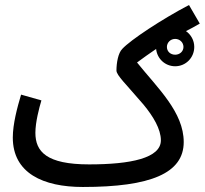

<svg xmlns="http://www.w3.org/2000/svg" viewBox="-20 -724 816 765"><path d="M310 21C581 21 712 -34 712 -158C712 -277 609 -372 526 -475C549 -492 574 -510 602 -529C606 -490 638 -460 678 -460C720 -460 754 -494 754 -537C754 -563 741 -586 721 -600C739 -609 757 -619 776 -630L733 -704C626 -648 500 -565 467 -529C451 -513 444 -474 444 -443C444 -424 482 -389 552 -307C590 -261 621 -210 621 -165C621 -94 501 -69 335 -69C165 -69 121 -120 121 -195C121 -237 136 -294 145 -324L64 -347C49 -297 31 -230 31 -176C31 -34 152 21 310 21ZM678 -506C659 -506 645 -519 645 -537C645 -554 659 -569 678 -569C696 -569 711 -555 711 -537C711 -519 696 -506 678 -506Z"/></svg>

Font: Noto Sans Arabic ExtCond Med
Style: Regular
Weight: 500
Width: 2
Designer: Monotype Design Team, Nadine Chahine, Nizar Qandah and Khaled Hosny
Foundry: Monotype Imaging Inc.
Version: Version 2.012